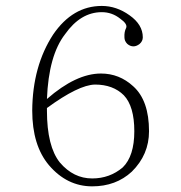

<svg xmlns="http://www.w3.org/2000/svg" viewBox="-20 -708 626 663"><path d="M331.5 -687.5Q382.3 -687.5 427.2 -655.3Q473.1 -623 473.1 -579.1Q473.1 -565.4 461.4 -555.7Q450.7 -547.9 440.9 -547.9Q429.2 -547.9 419.4 -556.6Q409.7 -566.4 409.7 -579.1Q408.7 -598.6 415.5 -611.3Q421.4 -625 395 -643.6Q366.7 -666 331.5 -666Q258.3 -666 204.6 -589.8Q147.9 -516.6 142.1 -366.2Q242.7 -454.1 328.6 -454.1Q392.1 -454.1 439.9 -410.2Q494.6 -361.3 494.6 -254.9Q494.6 -173.8 435.1 -115.2Q380.4 -64.5 298.3 -64.5Q211.4 -64.5 148.9 -137.7Q91.3 -206.1 91.3 -326.2Q92.3 -479.5 163.6 -588.9Q231 -687.5 331.5 -687.5ZM187 -146.5Q233.9 -91.8 298.3 -91.8Q358.9 -91.8 403.8 -129.9Q443.8 -168.9 443.8 -254.9Q443.8 -340.8 407.7 -378.9Q370.6 -416 308.1 -416Q251.5 -415 142.1 -335V-326.2Q142.1 -202.1 187 -146.5Z"/></svg>

Font: BabelStone Tangut Wenhai
Style: Regular
Weight: 400
Designer: Andrew West
Foundry: BabelStone
Version: Version 1.002 May 21, 2016